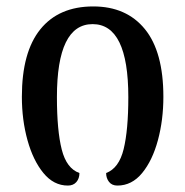

<svg xmlns="http://www.w3.org/2000/svg" viewBox="-20 -568 576 597"><path d="M191 9Q147 9 115 -30Q83 -69 65.5 -132Q48 -195 48 -267Q48 -406 105.5 -477Q163 -548 270 -548Q373 -548 430.5 -477.5Q488 -407 488 -267Q488 -195 471 -132Q454 -69 422 -30Q390 9 345 9Q328 9 319 -2.5Q310 -14 310 -30Q350 -45 364.5 -104.5Q379 -164 379 -266Q379 -493 268 -493Q157 -493 157 -266Q157 -162 172 -103Q187 -44 227 -30Q227 -13 217.5 -2Q208 9 191 9Z"/></svg>

Font: Noto Serif Georgian SemiCondensed Medium
Style: Regular
Weight: 500
Width: 4
Designer: Monotype Design Team, Akaki Razmadze
Foundry: Google LLC
Version: Version 2.003; ttfautohint (v1.8.4.7-5d5b)